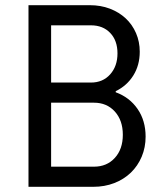

<svg xmlns="http://www.w3.org/2000/svg" viewBox="-20 -720 640 740"><path d="M89.8 0H339.2Q383.4 0 420.5 -14.4Q457.5 -28.9 484.3 -54.6Q511 -80.4 526.1 -116Q541.2 -151.7 541.2 -193.4Q541.2 -255.2 510.2 -300.1Q479.2 -345 426 -364.4V-368.6Q469.2 -389.6 493.9 -429.2Q518.6 -468.8 518.6 -520.6Q518.6 -559.3 504.2 -592.5Q489.8 -625.6 464.2 -649.4Q438.7 -673.1 403.4 -686.6Q368.1 -700 326.2 -700H89.8ZM177 -401.8V-622.4H330.5Q376.8 -622.4 404.8 -593Q432.8 -563.6 432.8 -514.3Q432.8 -465 404.6 -433.4Q376.4 -401.8 330.4 -401.8ZM177 -77.6V-324.2H342.2Q391.7 -324.2 422.6 -290.1Q453.4 -256 453.4 -200.6Q453.4 -145.2 422.6 -111.4Q391.7 -77.6 342.2 -77.6Z"/></svg>

Font: CommitMonoV142 ExtLt
Style: Regular
Weight: 200
Monospace: yes
Designer: Eigil Nikolajsen
Foundry: Eigil Nikolajsen
Version: Version 1.142